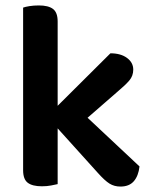

<svg xmlns="http://www.w3.org/2000/svg" viewBox="-20 -678 562 706"><path d="M192 -1Q183 1 168 4Q153 7 134 7Q99 7 82 -6Q65 -19 65 -52V-650Q73 -653 88.5 -655.5Q104 -658 123 -658Q158 -658 175 -645Q192 -632 192 -599V-289L386 -482Q424 -482 447 -465Q470 -448 470 -422Q470 -399 455.5 -382Q441 -365 410 -339L302 -245L493 -66Q489 -31 472 -11.5Q455 8 423 8Q400 8 382.5 -3Q365 -14 340 -42L192 -206V-1Z"/></svg>

Font: Baloo 2 SemiBold
Style: Regular
Weight: 600
Designer: Sarang Kulkarni and Ek Type
Foundry: Ek Type
Version: Version 1.640;hotconv 1.0.111;makeotfexe 2.5.65597; ttfautoh